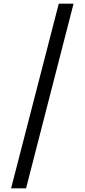

<svg xmlns="http://www.w3.org/2000/svg" viewBox="-20 -853 458 1039"><path d="M298 -833H378L121 166H40Z"/></svg>

Font: Noto Sans Devanagari SemiCondensed
Style: Regular
Weight: 400
Width: 4
Designer: Jelle Bosma - Monotype Design Team
Foundry: Monotype Imaging Inc.
Version: Version 2.006